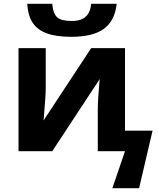

<svg xmlns="http://www.w3.org/2000/svg" viewBox="-20 -801 842 1017"><path d="M462.9 -780.8C457.5 -721.7 426.8 -689.9 359.9 -689.9C323.2 -689.9 297.4 -696.3 283.2 -709C268.6 -721.7 259.8 -745.6 256.8 -780.8H124C127.4 -737.3 137.2 -703.1 154.3 -678.7C187.5 -629.9 252 -606 356.9 -606C506.8 -606 584.5 -657.7 598.1 -780.8ZM78.1 -545.9V0H256.8L507.8 -381.8C501.5 -311 498 -256.3 498 -217.8V0H642.1L575.2 195.8H716.8L788.1 -108.9H642.1V-545.9H462.9L210.9 -163.1C218.3 -251.5 222.2 -307.1 222.2 -330.1V-545.9Z"/></svg>

Font: Noto Reveo Sans
Style: Bold
Weight: 700
Designer: Monotype Design team
Foundry: Monotype Imaging Inc.
Version: Version 1.04